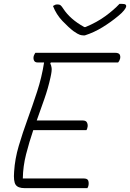

<svg xmlns="http://www.w3.org/2000/svg" viewBox="-20 -973 673 993"><path d="M107 0Q73 0 61 -17.5Q49 -35 53 -85Q57 -151 77 -218.5Q97 -286 122.5 -356Q148 -426 172 -499.5Q196 -573 208 -650H174Q160 -650 155.5 -661Q151 -672 155 -685Q157 -690 159 -693.5Q161 -697 163 -700H574Q594 -700 599 -691Q604 -682 601 -669Q597 -656 591 -650H243L240 -645Q245 -636 247 -621.5Q249 -607 241 -572Q229 -517 209.5 -461.5Q190 -406 170 -350H407Q425 -350 430 -339Q435 -328 433 -317Q431 -305 427 -300H152Q131 -238 115 -175.5Q99 -113 98 -50H412Q431 -50 435.5 -40.5Q440 -31 438 -16Q437 -8 432 0ZM419 -790H410Q403 -790 393 -793Q383 -796 360 -812Q335 -831 303 -864.5Q271 -898 254 -942Q262 -947 266 -948.5Q270 -950 279 -950Q288 -950 293.5 -945.5Q299 -941 308 -927Q325 -901 351.5 -877.5Q378 -854 416 -833H422Q482 -858 525.5 -890Q569 -922 598 -953H610Q625 -953 629.5 -949Q634 -945 632 -937Q631 -932 621.5 -919.5Q612 -907 591 -890Q554 -859 510 -832Q466 -805 419 -790Z"/></svg>

Font: Recursive Sn Csl St Lt
Style: Italic
Weight: 300
Italic angle: -15°
Version: Version 1.079;hotconv 1.0.112;makeotfexe 2.5.65598; ttfautoh